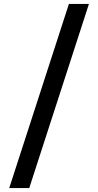

<svg xmlns="http://www.w3.org/2000/svg" viewBox="-20 -728 500 978"><path d="M433 -708 129 230H27L331 -708Z"/></svg>

Font: Metropolitano Medium
Style: Regular
Weight: 500
Designer: Fonts by Alex Slobzheninov & Chris M. Simpson / Changes by Cristiano Sobral
Foundry: Fonts by Alex Slobzheninov & Chris M. Simpson / Changes by Cristiano Sobral
Version: Version 1.00;August 30, 2020;FontCreator 13.0.0.2681 64-bit